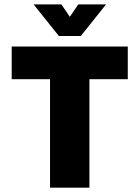

<svg xmlns="http://www.w3.org/2000/svg" viewBox="-20 -870 646 890"><path d="M211.9 0V-654.3H394.5V0ZM34.2 -502.9V-654.3H572.3V-502.9ZM252.9 -703.1 135.7 -849.6H264.6L303.7 -792L342.8 -849.6H471.7L354.5 -703.1Z"/></svg>

Font: Sen ExtraBold
Style: Regular
Weight: 800
Version: Version 2.000;gftools[0.9.31]